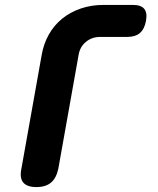

<svg xmlns="http://www.w3.org/2000/svg" viewBox="-20 -750 640 780"><path d="M217 -65Q209 -27 187.5 -8.5Q166 10 128 10Q90 10 74.5 -8.5Q59 -27 67 -65L149 -525Q157 -572 178.5 -610Q200 -648 233 -674.5Q266 -701 308.5 -715.5Q351 -730 400 -730H520Q553 -730 566 -714Q579 -698 573 -665Q567 -632 548.5 -616Q530 -600 497 -600H387Q353 -600 328.5 -579.5Q304 -559 299 -525Z"/></svg>

Font: Maple Mono NL ExtraBold
Style: Italic
Weight: 800
Italic angle: -10°
Monospace: yes
Designer: subframe7536
Version: Version 7.000